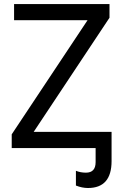

<svg xmlns="http://www.w3.org/2000/svg" viewBox="-20 -734 612 952"><path d="M416 198.2Q387.2 198.2 356.4 186V112.8Q378.9 122.1 406.2 122.1Q454.1 122.1 454.1 69.8V0H38.1V-67.9L414.1 -633.8H49.8V-713.9H522.9V-646L147 -80.1H533.2V64.9Q533.2 198.2 416 198.2Z"/></svg>

Font: NotoSans
Style: Regular
Weight: 400
Designer: Monotype Design team
Foundry: Monotype Imaging Inc.
Version: Version 1.04